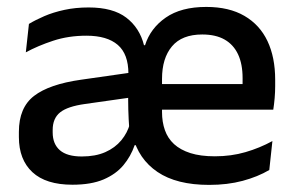

<svg xmlns="http://www.w3.org/2000/svg" viewBox="-20 -522 853 554"><path d="M583.5 11.5Q489.5 11.5 434.5 -25.8Q379.5 -63 363 -130L353 -150Q351 -178 350.2 -205.5Q349.5 -233 350 -264L350.5 -309.5Q350.5 -366 319.8 -392.5Q289 -419 229.5 -419Q177.5 -419 133.5 -404.5Q89.5 -390 54.5 -371L63.5 -453Q82.5 -464.5 108 -475.5Q133.5 -486.5 165.8 -493.5Q198 -500.5 236 -500.5Q306 -500.5 344.5 -471Q383 -441.5 395.5 -391.5H398.5Q414 -440.5 458.2 -471.2Q502.5 -502 575 -502Q641 -502 685.2 -476.2Q729.5 -450.5 751.8 -403.5Q774 -356.5 774 -292V-273.5Q774 -256.5 772.5 -239Q771 -221.5 768.5 -205.5H678.5Q679.5 -231.5 679.8 -254Q680 -276.5 680 -296.5Q680 -337 667 -365Q654 -393 628.2 -407.8Q602.5 -422.5 563.5 -422.5Q505 -422.5 476.2 -388.2Q447.5 -354 447.5 -294.5V-248V-236.5V-198.5Q447.5 -170 455.8 -146.5Q464 -123 482.2 -106.2Q500.5 -89.5 529.5 -80.2Q558.5 -71 600 -71Q647 -71 688.2 -83Q729.5 -95 766 -115L757 -31.5Q724 -12 680.2 -0.2Q636.5 11.5 583.5 11.5ZM189 11Q112.5 11 73.5 -25.2Q34.5 -61.5 34.5 -126.5V-141.5Q34.5 -211.5 78.2 -245.2Q122 -279 214 -292L361 -313L366.5 -242L225.5 -222Q175 -215 153.5 -197.8Q132 -180.5 132 -147V-140Q132 -106.5 152.8 -88.5Q173.5 -70.5 216 -70.5Q255.5 -70.5 283.8 -83Q312 -95.5 330 -117.2Q348 -139 355 -165.5L385.5 -103H368.5Q357.5 -71 336 -45.2Q314.5 -19.5 278.8 -4.2Q243 11 189 11ZM748.5 -205.5H402V-279.5H748.5Z"/></svg>

Font: Anek Malayalam Medium Medium
Style: Regular
Weight: 500
Version: Version 1.003